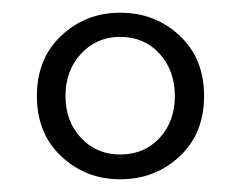

<svg xmlns="http://www.w3.org/2000/svg" viewBox="-20 -705 379 302"><path d="M169 -462Q207 -462 231 -488Q255 -514 255 -554Q255 -594 231 -620.5Q207 -647 169 -647Q132 -647 107.5 -620.5Q83 -594 83 -554Q83 -514 107.5 -488Q132 -462 169 -462ZM169 -423Q115 -423 76.5 -459Q38 -495 38 -554Q38 -613 76.5 -649Q115 -685 169 -685Q224 -685 262.5 -649Q301 -613 301 -554Q301 -495 262.5 -459Q224 -423 169 -423Z"/></svg>

Font: Source Serif 4 SmText
Style: Regular
Weight: 400
Designer: Frank Grießhammer
Foundry: Adobe
Version: Version 4.005;hotconv 1.1.0;makeotfexe 2.6.0